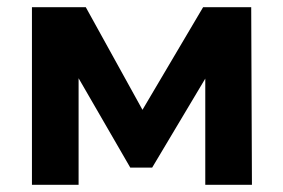

<svg xmlns="http://www.w3.org/2000/svg" viewBox="-20 -515 789 535"><path d="M552 0V-296L404 -48H343L199 -297V0H69V-495H219L377 -209L546 -495H680L682 0Z"/></svg>

Font: Montserrat Ace
Style: Bold
Weight: 700
Designer: Julieta Ulanovsky
Foundry: Julieta Ulanovsky
Version: Version 1